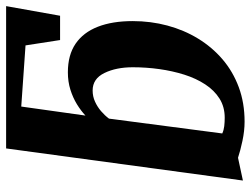

<svg xmlns="http://www.w3.org/2000/svg" viewBox="-116 -694 820 628"><g transform="rotate(-90 294.0 -380.0)"><path d="M210 10Q180 10 147.2 3Q114.5 -4 92 -11.5L17.5 4.5L122.5 -770H588L556.5 -593.5H477L459.5 -706.5L259.5 -720.5L230 -510.5Q246 -525.5 267.2 -538.5Q288.5 -551.5 314.8 -559.8Q341 -568 371.5 -568Q428 -568 465 -542.8Q502 -517.5 520.5 -470Q539 -422.5 539 -356Q539 -297 524.5 -242.8Q510 -188.5 482 -142.5Q454 -96.5 414 -62.2Q374 -28 322.8 -9Q271.5 10 210 10ZM223 -55Q258.5 -55 285.5 -72Q312.5 -89 332 -118.8Q351.5 -148.5 363.8 -187.2Q376 -226 382 -269Q388 -312 388 -355.5Q388 -410 369.2 -448.5Q350.5 -487 312 -487Q292.5 -487 275.5 -479.2Q258.5 -471.5 244.5 -459.5Q230.5 -447.5 220 -433.5L171.5 -63Q182.5 -58 195.5 -56.5Q208.5 -55 223 -55Z"/></g></svg>

Font: Merriweather ExtraBold
Style: Italic
Weight: 800
Italic angle: -7.8°
Version: Version 2.101